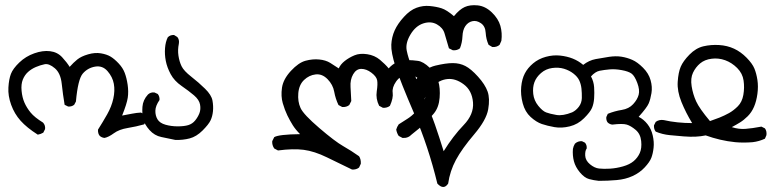

<svg xmlns="http://www.w3.org/2000/svg" viewBox="-20 -435 3040 747"><path d="M386.7 101.6Q376 100.6 368.2 93.8Q360.4 85 361.3 69.3Q379.9 40 397 9.8Q414.1 -20.5 420.9 -51.3Q427.7 -82 422.9 -108.9Q418 -135.7 398.4 -158.2Q378.9 -180.7 350.1 -175.8Q321.3 -170.9 302.2 -148.9Q283.2 -127 275.4 -40L268.6 -27.3Q258.8 -19.5 245.1 -20.5L231.4 -27.3Q224.6 -67.4 220.2 -108.9Q215.8 -150.4 193.4 -169.4Q170.9 -188.5 153.8 -185.1Q136.7 -181.6 119.6 -174.3Q102.5 -167 89.4 -155.3Q76.2 -143.6 68.8 -125.5Q61.5 -107.4 64 -81.5Q66.4 -55.7 75.2 -35.6Q84 -15.6 99.1 2.9Q114.3 21.5 147.5 42Q157.2 52.7 155.3 67.4L148.4 81.1Q138.7 86.9 127 88.9Q84 61.5 60.1 34.7Q36.1 7.8 23.4 -27.3Q10.7 -62.5 12.7 -94.7Q14.6 -127 22.5 -147.5Q30.3 -168 55.2 -191.9Q80.1 -215.8 113.3 -227.5Q146.5 -239.3 174.8 -235.8Q203.1 -232.4 221.7 -212.4Q240.2 -192.4 251 -174.8Q265.6 -191.4 280.8 -203.6Q295.9 -215.8 322.8 -223.6Q349.6 -231.4 372.6 -227.5Q395.5 -223.6 410.2 -214.8Q424.8 -206.1 441.4 -188.5Q458 -170.9 465.3 -151.4Q472.7 -131.8 476.6 -105.5Q480.5 -79.1 477.1 -55.2Q473.6 -31.2 455.1 14.6Q476.6 10.7 493.7 7.3Q510.7 3.9 528.3 2.9L541 9.8Q550.8 19.5 547.9 36.1L541 48.8Q509.8 57.6 476.6 63Q443.4 68.4 422.9 83.5Q402.3 98.6 386.7 101.6Z M662.1 109.4Q634.8 103.5 607.9 98.1Q581.1 92.8 561.5 70.8Q542 48.8 537.1 27.8Q532.2 6.8 534.2 -19.5Q536.1 -45.9 555.7 -67.4Q566.4 -77.1 581.1 -75.2L593.8 -69.3Q601.6 -59.6 600.6 -45.9Q585 -23.4 584.5 -4.4Q584 14.6 592.8 29.3Q601.6 43.9 624 50.3Q646.5 56.6 671.4 56.6Q696.3 56.6 712.4 51.8Q728.5 46.9 739.3 33.7Q750 20.5 755.9 5.4Q761.7 -9.8 758.3 -28.3Q754.9 -46.9 734.9 -64Q714.8 -81.1 686.5 -100.6Q658.2 -120.1 644 -146.5Q629.9 -172.9 625 -198.2Q620.1 -223.6 622.1 -248Q624 -272.5 632.8 -290Q642.6 -299.8 657.2 -298.8L669.9 -291Q678.7 -280.3 675.8 -264.6Q670.9 -241.2 674.3 -218.3Q677.7 -195.3 686.5 -177.2Q695.3 -159.2 724.1 -136.7Q752.9 -114.3 777.8 -89.8Q802.7 -65.4 806.6 -43.9Q810.5 -22.5 808.6 -2.4Q806.6 17.6 799.3 33.2Q792 48.8 768.1 72.8Q744.1 96.7 717.8 103.5Q691.4 110.4 662.1 109.4Z M1349.6 224.6Q1300.8 201.2 1252 177.2Q1203.1 153.3 1161.6 147.9Q1120.1 142.6 1061.5 150.4L1046.9 142.6Q1038.1 129.9 1039.1 114.3L1046.9 98.6Q1064.5 87.9 1147.5 86.9Q1129.9 69.3 1119.1 52.2Q1108.4 35.2 1098.1 14.2Q1087.9 -6.8 1080.1 -33.7Q1072.3 -60.5 1077.1 -93.8Q1082 -127 1111.8 -159.2Q1141.6 -191.4 1168.9 -198.7Q1196.3 -206.1 1221.7 -203.6Q1247.1 -201.2 1264.6 -190.4Q1282.2 -179.7 1297.9 -168.9Q1304.7 -184.6 1321.3 -197.8Q1337.9 -210.9 1358.9 -219.7Q1379.9 -228.5 1408.7 -224.1Q1437.5 -219.7 1458 -202.6Q1478.5 -185.5 1492.2 -168.9Q1505.9 -184.6 1523.9 -192.9Q1542 -201.2 1563.5 -201.2Q1585 -201.2 1606 -198.2Q1627 -195.3 1651.9 -171.4Q1676.8 -147.5 1685.1 -119.6Q1693.4 -91.8 1690.4 -54.7Q1687.5 -17.6 1668.5 5.9Q1649.4 29.3 1631.3 46.4Q1613.3 63.5 1582 87.9Q1567.4 103.5 1545.9 101.6L1531.2 93.8Q1524.4 84 1521.5 69.3Q1524.4 58.6 1531.2 48.8Q1547.9 38.1 1564.9 27.3Q1582 16.6 1596.7 0.5Q1611.3 -15.6 1625 -34.7Q1638.7 -53.7 1634.8 -80.6Q1630.9 -107.4 1608.9 -127.9Q1586.9 -148.4 1562 -144.5Q1537.1 -140.6 1521 -117.7Q1504.9 -94.7 1507.8 -74.2Q1510.7 -53.7 1497.1 -23.4Q1486.3 -14.6 1469.7 -15.6L1455.1 -23.4Q1441.4 -50.8 1445.8 -79.6Q1450.2 -108.4 1447.3 -123Q1444.3 -137.7 1424.8 -152.3Q1405.3 -167 1385.7 -167Q1366.2 -167 1354 -146Q1341.8 -125 1343.8 -96.2Q1345.7 -67.4 1346.7 -42L1338.9 -26.4Q1328.1 -17.6 1311.5 -18.6L1296.9 -26.4Q1285.2 -50.8 1280.3 -78.1Q1275.4 -105.5 1254.4 -127Q1233.4 -148.4 1208 -145.5Q1182.6 -142.6 1163.1 -124Q1143.6 -105.5 1140.6 -72.8Q1137.7 -40 1149.4 -14.6Q1161.1 10.7 1222.2 63Q1283.2 115.2 1314.9 133.3Q1346.7 151.4 1377 172.9Q1384.8 184.6 1383.8 202.1L1377 216.8Q1366.2 225.6 1349.6 224.6Z M1681.6 279.3Q1646.5 134.8 1591.8 7.8Q1537.1 -119.1 1519 -175.3Q1501 -231.4 1502.4 -261.2Q1503.9 -291 1515.6 -316.9Q1527.3 -342.8 1551.3 -369.1Q1575.2 -395.5 1600.6 -404.8Q1626 -414.1 1651.9 -411.6Q1677.7 -409.2 1697.8 -402.8Q1717.8 -396.5 1746.1 -372.1Q1767.6 -398.4 1788.1 -407.7Q1808.6 -417 1838.4 -414.1Q1868.2 -411.1 1893.6 -386.7Q1918.9 -362.3 1926.8 -334.5Q1934.6 -306.6 1930.7 -276.4L1923.8 -260.7Q1913.1 -251 1895.5 -252L1880.9 -260.7Q1871.1 -282.2 1869.6 -307.6Q1868.2 -333 1851.1 -344.7Q1834 -356.4 1817.4 -352.5Q1800.8 -348.6 1790.5 -333.5Q1780.3 -318.4 1779.3 -293.9Q1778.3 -269.5 1769.5 -247.1Q1758.8 -238.3 1742.2 -239.3L1726.6 -247.1Q1715.8 -283.2 1709.5 -305.2Q1703.1 -327.1 1679.7 -340.3Q1656.2 -353.5 1626.5 -343.8Q1596.7 -334 1576.7 -300.3Q1556.6 -266.6 1562.5 -237.8Q1568.4 -209 1579.6 -183.6Q1590.8 -158.2 1599.6 -127Q1632.8 -169.9 1673.8 -179.7Q1714.8 -189.5 1741.7 -189.5Q1768.6 -189.5 1790.5 -178.2Q1812.5 -167 1839.8 -136.7Q1867.2 -106.4 1877 -79.1Q1886.7 -51.8 1879.4 -9.8Q1872.1 32.2 1824.7 87.9Q1777.3 143.6 1753.9 187Q1730.5 230.5 1723.6 279.3Q1706.1 305.7 1681.6 279.3ZM1706.1 153.3Q1743.2 93.8 1783.7 51.8Q1824.2 9.8 1820.3 -36.6Q1816.4 -83 1784.2 -106.9Q1752 -130.9 1720.2 -127.4Q1688.5 -124 1662.6 -97.7Q1636.7 -71.3 1631.8 -49.8Q1656.2 3.9 1672.4 50.3Q1688.5 96.7 1706.1 153.3Z M2309.6 268.6Q2290 266.6 2272 261.7Q2253.9 256.8 2236.3 235.8Q2218.8 214.8 2212.9 192.4Q2207 169.9 2209 144.5Q2210.9 133.8 2216.8 124Q2228.5 113.3 2244.1 114.3L2255.9 120.1Q2263.7 128.9 2262.7 142.6Q2255.9 151.4 2256.8 170.4Q2257.8 189.5 2275.4 204.1Q2293 218.8 2311 220.7Q2329.1 222.7 2353.5 221.2Q2377.9 219.7 2403.8 212.4Q2429.7 205.1 2445.3 191.9Q2460.9 178.7 2469.2 160.2Q2477.5 141.6 2474.6 113.8Q2471.7 85.9 2453.1 70.3Q2434.6 54.7 2418.5 49.8Q2402.3 44.9 2362.3 49.8Q2352.5 48.8 2344.7 42Q2337.9 34.2 2338.9 20.5L2344.7 7.8Q2371.1 -2.9 2398.9 -7.3Q2426.8 -11.7 2443.4 -29.8Q2460 -47.9 2464.8 -66.4Q2469.7 -85 2459.5 -112.3Q2449.2 -139.6 2437.5 -148.4Q2425.8 -157.2 2399.4 -162.1Q2373 -167 2351.6 -165Q2330.1 -163.1 2313 -159.7Q2295.9 -156.2 2279.3 -137.7Q2290 -118.2 2291.5 -95.7Q2293 -73.2 2291.5 -52.2Q2290 -31.2 2283.2 -15.1Q2276.4 1 2252.4 24.9Q2228.5 48.8 2196.8 56.6Q2165 64.5 2137.2 59.6Q2109.4 54.7 2087.9 47.4Q2066.4 40 2044.4 20Q2022.5 0 2013.7 -33.2Q2004.9 -66.4 2007.8 -97.2Q2010.7 -127.9 2022 -149.4Q2033.2 -170.9 2054.2 -188.5Q2075.2 -206.1 2103.5 -213.9Q2131.8 -221.7 2159.2 -218.8Q2186.5 -215.8 2208.5 -207Q2230.5 -198.2 2249 -182.6Q2271.5 -200.2 2297.4 -205.1Q2323.2 -210 2349.6 -213.9Q2376 -217.8 2397.9 -214.4Q2419.9 -210.9 2439.9 -202.1Q2460 -193.4 2481.9 -171.4Q2503.9 -149.4 2511.2 -123Q2518.6 -96.7 2514.6 -72.8Q2510.7 -48.8 2503.9 -32.7Q2497.1 -16.6 2464.8 19.5Q2484.4 29.3 2499 47.9Q2513.7 66.4 2519.5 91.8Q2525.4 117.2 2522.9 139.6Q2520.5 162.1 2514.2 178.7Q2507.8 195.3 2488.3 216.3Q2468.8 237.3 2440.9 250Q2413.1 262.7 2378.9 265.6Q2344.7 268.6 2309.6 268.6ZM2206.1 2Q2220.7 -4.9 2231.9 -19.5Q2243.2 -34.2 2243.7 -53.7Q2244.1 -73.2 2242.2 -90.8Q2240.2 -108.4 2233.4 -122.6Q2226.6 -136.7 2210.9 -148.9Q2195.3 -161.1 2174.3 -167.5Q2153.3 -173.8 2128.4 -170.4Q2103.5 -167 2085 -150.9Q2066.4 -134.8 2059.1 -114.7Q2051.8 -94.7 2054.7 -69.3Q2057.6 -43.9 2074.2 -23.4Q2090.8 -2.9 2105 2.4Q2119.1 7.8 2144.5 12.2Q2169.9 16.6 2206.1 2Z M2840.8 118.2Q2810.5 115.2 2781.7 108.4Q2752.9 101.6 2725.6 91.8Q2707 95.7 2686.5 96.7Q2666 97.7 2640.6 95.7Q2615.2 93.8 2585.9 90.8Q2556.6 87.9 2531.2 77.1Q2523.4 67.4 2524.4 52.7L2531.2 39.1Q2544.9 29.3 2562.5 32.2Q2587.9 38.1 2616.2 41Q2644.5 43.9 2672.9 43.9Q2648.4 3.9 2631.3 -38.1Q2614.3 -80.1 2616.7 -116.7Q2619.1 -153.3 2628.4 -175.3Q2637.7 -197.3 2662.6 -222.7Q2687.5 -248 2716.8 -254.9Q2746.1 -261.7 2777.8 -259.8Q2809.6 -257.8 2835.9 -245.6Q2862.3 -233.4 2884.8 -210.4Q2907.2 -187.5 2915 -168.5Q2922.9 -149.4 2926.8 -124Q2930.7 -98.6 2926.8 -69.8Q2922.9 -41 2913.6 -19.5Q2904.3 2 2889.2 17.1Q2874 32.2 2858.9 41.5Q2843.8 50.8 2827.1 59.6Q2854.5 68.4 2880.4 66.4Q2906.2 64.5 2942.4 57.6L2956.1 64.5Q2963.9 75.2 2961.9 90.8L2956.1 104.5Q2933.6 115.2 2908.2 118.2Q2872.1 121.1 2840.8 118.2ZM2779.3 22.5Q2798.8 14.6 2816.4 4.9Q2834 -4.9 2850.6 -21.5Q2867.2 -38.1 2872.1 -65.9Q2877 -93.8 2873 -121.6Q2869.1 -149.4 2848.1 -170.4Q2827.1 -191.4 2801.3 -200.7Q2775.4 -210 2748.5 -206.5Q2721.7 -203.1 2704.1 -188.5Q2686.5 -173.8 2676.3 -152.3Q2666 -130.9 2670.9 -99.6Q2675.8 -68.4 2688.5 -40.5Q2701.2 -12.7 2742.2 36.1Z"/></svg>

Font: NaikaiFont
Style: Regular
Weight: 400
Version: Version 1.67